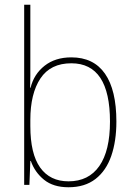

<svg xmlns="http://www.w3.org/2000/svg" viewBox="-20 -780 565 810"><path d="M108 -509Q108 -488 108 -459.5Q108 -431 107 -410H109Q123 -467 168 -502.5Q213 -538 281 -538Q375 -538 423 -469Q471 -400 471 -267Q471 -185 449.5 -122.5Q428 -60 383 -25Q338 10 269 10Q205 10 166 -21.5Q127 -53 110 -101H108L104 0H82V-760H108ZM281 -513Q193 -513 150.5 -449Q108 -385 108 -274V-248Q108 -131 149.5 -73Q191 -15 269 -15Q354 -15 399 -79.5Q444 -144 444 -267Q444 -513 281 -513Z"/></svg>

Font: Noto Sans SemiCondensed Thin
Style: Regular
Weight: 100
Width: 4
Designer: Monotype Design Team
Foundry: Monotype Imaging Inc.
Version: Version 2.013; ttfautohint (v1.8.4.7-5d5b)